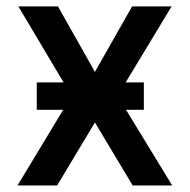

<svg xmlns="http://www.w3.org/2000/svg" viewBox="-20 -565 578 585"><path d="M418.3 -313.9V-230.5H364L504.6 0H384.2L269.2 -191.8L154.1 0H33.4L172.6 -230.5H92V-313.9H173.7L35.9 -545.5H156.6L269.2 -345.9L382.5 -545.5H502.8L362.9 -313.9Z"/></svg>

Font: Interface Medium
Style: Regular
Weight: 500
Designer: Rasmus Andersson
Foundry: rsms
Version: Version 1.8